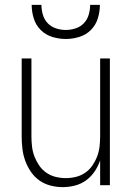

<svg xmlns="http://www.w3.org/2000/svg" viewBox="-20 -760 540 788"><path d="M237 8Q212 8 187 1.5Q162 -5 141.5 -19.5Q121 -34 106.5 -55.5Q92 -77 83.5 -100.5Q75 -124 72 -149.5Q69 -175 69 -200V-520H109V-200Q109 -179 111.5 -158Q114 -137 121.5 -117.5Q129 -98 141 -80.5Q153 -63 170.5 -51Q188 -39 208.5 -34Q229 -29 250 -29Q271 -29 291.5 -34Q312 -39 329.5 -51Q347 -63 359 -80.5Q371 -98 378.5 -117.5Q386 -137 388.5 -158Q391 -179 391 -200V-520H431V0H391V-102Q383 -78 368.5 -56.5Q354 -35 333.5 -20Q313 -5 288 1.5Q263 8 237 8ZM250 -600Q222 -600 194.5 -608.5Q167 -617 147 -637Q127 -657 118.5 -684.5Q110 -712 110 -740H150Q150 -720 156 -699.5Q162 -679 176 -664.5Q190 -650 210 -643.5Q230 -637 250 -637Q270 -637 290 -643.5Q310 -650 324 -664.5Q338 -679 344 -699.5Q350 -720 350 -740H390Q390 -712 381.5 -684.5Q373 -657 353 -637Q333 -617 305.5 -608.5Q278 -600 250 -600Z"/></svg>

Font: Iosevka SS18 Extralight
Style: Regular
Weight: 200
Monospace: yes
Designer: Belleve Invis
Foundry: Belleve Invis
Version: Version 25.1.1; ttfautohint (v1.8.4)